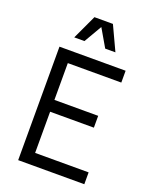

<svg xmlns="http://www.w3.org/2000/svg" viewBox="-168 -1021 884 1113"><g transform="rotate(20 274.0 -465.0)"><path d="M85 -700H493V-627H163V-400H433V-327H163V-73H493V0H85ZM217 -930H331L401 -780H338L274 -890L210 -780H147Z"/></g></svg>

Font: Uncut Sans Variable
Style: Regular
Weight: 400
Designer: Kasper Nordkvist
Foundry: UNCUT.wtf
Version: Version 1.303;Glyphs 3.1.2 (3151)